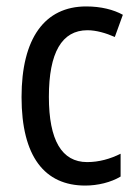

<svg xmlns="http://www.w3.org/2000/svg" viewBox="-20 -567 427 597"><path d="M245 10C284 10 325 0 355 -18V-89C323 -73 288 -63 251 -63C172 -63 132 -131 132 -266C132 -403 172 -473 252 -473C279 -473 310 -464 337 -452L362 -521C333 -537 294 -547 248 -547C119 -547 47 -448 47 -265C47 -80 119 10 245 10Z"/></svg>

Font: Noto Sans Ethiopic Condensed
Style: Regular
Weight: 400
Width: 3
Designer: Monotype Design Team
Foundry: Monotype Imaging Inc.
Version: Version 2.102